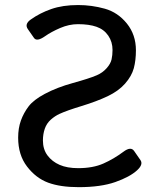

<svg xmlns="http://www.w3.org/2000/svg" viewBox="-20 -735 638 769"><path d="M52.7 -183.6Q52.7 -221.7 63.7 -252.2Q74.7 -282.7 94.5 -308.8Q114.3 -335 159.2 -358.9Q207.5 -384.8 272.2 -402.6Q336.9 -420.4 367.7 -433.6Q390.6 -443.4 406.7 -461.4Q422.9 -479.5 426.8 -496.8Q430.7 -514.2 430.7 -534.7Q430.7 -567.4 413.6 -592.3Q396.5 -617.2 366.7 -627.7Q336.9 -638.2 292 -638.2Q256.8 -638.2 220.9 -622.8Q185.1 -607.4 160.2 -589.8Q127.4 -566.9 116.2 -583L91.3 -618.7Q77.6 -638.7 103 -656.7Q139.2 -682.6 185.1 -698.7Q231 -714.8 293 -714.8Q347.2 -714.8 399.7 -700.2Q452.1 -685.5 488.3 -640.6Q524.4 -595.7 524.4 -533.7Q524.4 -493.2 515.9 -461.7Q507.3 -430.2 481.2 -400.4Q455.1 -370.6 411.1 -349.6Q366.7 -328.6 307.4 -310.5Q248 -292.5 218.3 -278.8Q200.2 -270.5 183.6 -255.9Q167 -241.2 159.4 -219.5Q151.9 -197.8 151.9 -172.4Q151.9 -137.2 170.2 -112.5Q188.5 -87.9 218.8 -74.7Q249 -61.5 293 -61.5Q352.5 -61.5 394.3 -80.1Q436 -98.6 474.6 -127.4Q503.9 -149.4 517.1 -130.4L542.5 -93.8Q554.7 -76.2 528.8 -52.7Q500 -26.4 441.9 -5.9Q383.8 14.6 295.4 14.6Q221.7 14.6 172.9 -3.4Q124 -21.5 88.4 -67.9Q52.7 -114.3 52.7 -183.6Z"/></svg>

Font: Istok Web
Style: Regular
Weight: 400
Designer: Andrey V. Panov
Foundry: Andrey V. Panov
Version: Version 1.0.2g